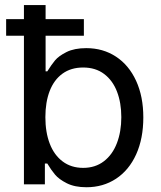

<svg xmlns="http://www.w3.org/2000/svg" viewBox="-20 -748 652 779"><path d="M171.9 -84.5H162.1V0H77.1V-727.5H165V-458.5H171.9Q189 -485.8 203.6 -503.4Q218.3 -521 250 -536.9Q281.7 -552.7 330.1 -552.7Q397.9 -552.7 450.4 -518.3Q502.9 -483.9 532.2 -420.2Q561.5 -356.4 561.5 -271.5Q561.5 -186 532.5 -121.8Q503.4 -57.6 450.9 -22.9Q398.4 11.7 330.6 11.7Q283.2 11.7 251.2 -4.4Q219.2 -20.5 203.1 -39.8Q187 -59.1 171.9 -84.5ZM472.2 -272.5Q472.2 -330.6 454.8 -376Q437.5 -421.4 402.6 -447.8Q367.7 -474.1 317.4 -474.1Q268.1 -474.1 233.6 -449.2Q199.2 -424.3 181.6 -378.9Q164.1 -333.5 164.1 -272.5Q164.1 -211.4 181.9 -165Q199.7 -118.7 234.4 -92.8Q269 -66.9 317.4 -66.9Q366.7 -66.9 401.6 -93.8Q436.5 -120.6 454.3 -167.2Q472.2 -213.9 472.2 -272.5ZM4.9 -670.4H320.3V-603H4.9Z"/></svg>

Font: Raveo Variable
Style: Regular
Weight: 400
Designer: Jakub Foglar, Rasmus Andersson (Inter)
Foundry: Jakubfoglar.com
Version: Version 1.000;Glyphs 3.2.3 (3260)